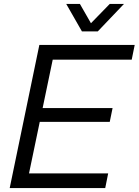

<svg xmlns="http://www.w3.org/2000/svg" viewBox="-20 -958 706 978"><path d="M29.4 0 180.4 -729H666.1L650.9 -654.1H227.6L253.7 -678.9L123.1 -52.3L107.9 -74.9H531L516 0ZM165.1 -337.1 177.4 -407.4H553.4L539 -337.1ZM397.3 -798.1 317.4 -937.9H387L443.3 -839.7L539 -937.9H611.4L478.1 -798.1Z"/></svg>

Font: Mona Sans
Style: Italic
Weight: 200
Italic angle: -11.6951°
Designer: Deni Anggara
Foundry: GitHub
Version: Version 2.000